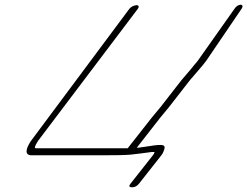

<svg xmlns="http://www.w3.org/2000/svg" viewBox="-20 -670 1051 816"><path d="M560.6 -648C551 -648 536 -641 530.1 -633L111.5 -71C88.2 -36 84.4 -10 114.4 -10H412.7C548.3 -10 534.5 -13 625 -24H637C635.2 -19 633.5 -14 630.5 -11L534.4 111C526.1 121 529.1 126 541.1 126C553.1 126 562.1 121 570.4 111L666.5 -11C671.8 -18 676 -27 678.9 -38C681.8 -49 676.3 -54 661.9 -54C647.5 -54 624.1 -51 594.8 -46L572.6 -43C567.2 -42 564.8 -42 561.2 -42L660.3 -169L698.3 -215L787.8 -330L822.3 -370C835.9 -385 846.6 -399 856.7 -412L1008.2 -635C1013.1 -643 1010.6 -650 1002.6 -650C994.6 -650 983.1 -643 978.2 -635L820.7 -412C816 -406 811.2 -400 804.7 -393C799.3 -386 794 -379 786.9 -371L751.8 -330L662.3 -215L624.9 -170L522.8 -40H132.2C125.2 -40 128.1 -50 141.5 -71L566.1 -633C572 -641 570.2 -648 560.6 -648Z"/></svg>

Font: MewTooHand
Style: UltimateItaWide
Weight: 400
Designer: Mew Too, Robert Jablonski
Version: Version 0.77